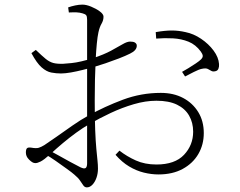

<svg xmlns="http://www.w3.org/2000/svg" viewBox="-20 -782 1040 831"><path d="M278 -728 275 -750Q289 -755 305.5 -758.5Q322 -762 337 -762Q353 -762 374 -753.5Q395 -745 411.5 -733Q428 -721 428 -710Q428 -694 419.5 -679.5Q411 -665 406 -642Q402 -624 399 -593Q396 -562 394 -522Q392 -482 391 -437Q390 -392 390 -346Q390 -269 392 -219Q394 -169 397 -137.5Q400 -106 402 -87Q404 -68 404 -52Q404 -31 397.5 -12.5Q391 6 380 17.5Q369 29 356 29Q347 29 341 21Q335 13 327 0.5Q319 -12 302 -26Q292 -35 269 -51.5Q246 -68 220.5 -86Q195 -104 174 -115L188 -134Q207 -124 232 -110Q257 -96 282.5 -82Q308 -68 328 -58Q345 -50 351 -55Q357 -60 357 -75Q357 -110 357 -170.5Q357 -231 357 -327Q357 -374 357 -431Q357 -488 357 -542.5Q357 -597 357 -639Q357 -681 357 -697Q357 -711 353 -716Q349 -721 338 -724Q325 -728 311 -728.5Q297 -729 278 -728ZM135 -566Q162 -540 178 -527Q194 -514 210.5 -509.5Q227 -505 254 -506Q270 -507 289.5 -509Q309 -511 332.5 -516.5Q356 -522 382 -530Q430 -546 460.5 -562.5Q491 -579 510.5 -590.5Q530 -602 543 -602Q550 -602 555.5 -601Q561 -600 564.5 -597.5Q568 -595 570 -592Q572 -589 572 -584Q572 -564 543 -550Q523 -540 494.5 -529Q466 -518 436.5 -508Q407 -498 383 -491Q364 -486 338.5 -479.5Q313 -473 287.5 -468.5Q262 -464 244 -464Q223 -464 202 -468Q181 -472 160 -490.5Q139 -509 116 -552ZM172 -154Q192 -167 224.5 -190Q257 -213 293.5 -238.5Q330 -264 363 -282Q433 -321 512 -350.5Q591 -380 676 -380Q731 -380 772.5 -358Q814 -336 838 -297Q862 -258 862 -206Q862 -156 838.5 -115.5Q815 -75 771 -51Q727 -27 666 -27Q635 -27 602.5 -35Q570 -43 539 -61.5Q508 -80 480 -112L497 -130Q529 -105 568 -87.5Q607 -70 657 -70Q737 -70 776.5 -112Q816 -154 816 -212Q816 -251 798.5 -281.5Q781 -312 746 -329Q711 -346 657 -346Q610 -346 559 -331Q508 -316 459 -293Q410 -270 367 -245Q339 -229 309.5 -207.5Q280 -186 252 -162.5Q224 -139 198 -115Q170 -90 156 -83Q142 -76 133 -76Q126 -76 119.5 -80Q113 -84 106 -91Q98 -99 95 -106.5Q92 -114 92 -122Q92 -135 96.5 -140Q101 -145 115 -143Q137 -139 148 -142.5Q159 -146 172 -154ZM656 -615 654 -643Q694 -650 723.5 -650Q753 -650 783 -643Q818 -636 850.5 -614Q883 -592 904.5 -563Q926 -534 928 -505Q929 -494 925.5 -485Q922 -476 913 -474Q902 -471 895 -475Q888 -479 879.5 -483.5Q871 -488 853 -484Q842 -482 819 -470.5Q796 -459 781 -451L768 -471Q779 -477 795.5 -487Q812 -497 827.5 -507.5Q843 -518 850 -525Q858 -533 857.5 -540.5Q857 -548 849 -559Q827 -589 796 -601.5Q765 -614 729 -616Q693 -618 656 -615Z"/></svg>

Font: Noto Serif JP
Style: Regular
Weight: 200
Designer: Ryoko NISHIZUKA 西塚涼子 (kana & ideographs); Frank Grießhammer (Latin, Greek & Cyrillic); Wenlong ZHANG 张文龙 (bopomofo); San
Foundry: Adobe
Version: Version 2.001;hotconv 1.1.0;makeotfexe 2.6.0